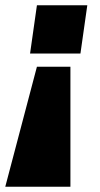

<svg xmlns="http://www.w3.org/2000/svg" viewBox="-57 -531 380 728"><path d="M248 -328H57L83 -511H274ZM210 177H-37L83 -278H210Z"/></svg>

Font: Chivo Black Italic
Style: Regular
Weight: 900
Italic angle: -8.05°
Designer: Hector Gatti
Foundry: Omnibus-Type
Version: Version 1.007